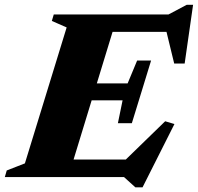

<svg xmlns="http://www.w3.org/2000/svg" viewBox="-54 -736 822 798"><path d="M223 -622 161.5 -649 169.5 -676H436L229.5 0H-34L-26 -27.5L49.5 -57ZM630 -636.5 653 -603.5H317.5L340.5 -676H646.5L722 -716H748.5L713.5 -472H670ZM508.5 42.5 461.5 0H133.5L157 -73H503L437 -42L632.5 -232L671 -220.5L538.5 42.5ZM494 -224H436L455.5 -319H231.5L252.5 -389.5H476.5L516 -484.5H574L534 -354Z"/></svg>

Font: Newsreader 16pt 16pt ExtraBold
Style: Italic
Weight: 800
Italic angle: -17°
Version: Version 1.003